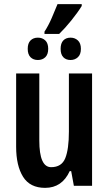

<svg xmlns="http://www.w3.org/2000/svg" viewBox="-20 -898 524 928"><path d="M195 -745Q214 -774 230 -811Q246 -848 258 -878H375V-869Q356 -838 325 -799.5Q294 -761 266 -734H195ZM163 -608Q141 -608 127.5 -621.5Q114 -635 114 -662Q114 -689 127.5 -702.5Q141 -716 163 -716Q185 -716 199 -702.5Q213 -689 213 -662Q213 -635 199 -621.5Q185 -608 163 -608ZM321 -608Q299 -608 286 -621.5Q273 -635 273 -662Q273 -689 286 -702.5Q299 -716 321 -716Q342 -716 356.5 -702.5Q371 -689 371 -662Q371 -635 356.5 -621.5Q342 -608 321 -608ZM425 -543V0H337L324 -71H317Q280 10 198 10Q125 10 91.5 -43.5Q58 -97 58 -189V-543H170V-219Q170 -90 227 -90Q278 -90 295.5 -133.5Q313 -177 313 -262V-543Z"/></svg>

Font: Noto Sans ExtraCondensed SemiBold
Style: Regular
Weight: 600
Width: 2
Designer: Monotype Design Team
Foundry: Monotype Imaging Inc.
Version: Version 2.013; ttfautohint (v1.8.4.7-5d5b)